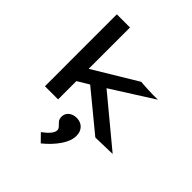

<svg xmlns="http://www.w3.org/2000/svg" viewBox="-255 -822 1261 1261"><g transform="rotate(45 375.0 -191.5)"><path d="M565 4 295 -218 215 -170V0H93V-668H215V-284L520 -468Q534 -466 555.5 -465Q577 -464 598 -463Q619 -462 632 -462H680L388 -277L722 0ZM339 285 287 232Q355 182 355 147Q355 133 344 122.5Q333 112 322 99Q311 86 311 64Q311 36 332.5 17.5Q354 -1 387 -1Q425 -1 447.5 22.5Q470 46 470 84Q470 131 434 184Q398 237 339 285Z"/></g></svg>

Font: Inconsolata ExtraExpanded
Style: Bold
Weight: 700
Width: 8
Monospace: yes
Designer: Raph Levien, Cyreal, Brenton Simpson
Foundry: Raph Levien, Cyreal, Google
Version: Version 3.100; ttfautohint (v1.8.4.7-5d5b)